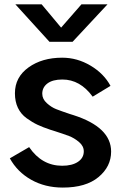

<svg xmlns="http://www.w3.org/2000/svg" viewBox="-20 -847 561 885"><path d="M25.4 -117.2 114.3 -168.9Q172.9 -83 266.6 -83Q312.5 -83 339.4 -101.1Q366.2 -119.1 366.2 -149.4Q366.2 -173.8 344.2 -192.4Q322.3 -210.9 297.9 -220.2Q273.4 -229.5 224.6 -245.1Q215.8 -248 211.9 -249Q176.8 -260.7 152.8 -272Q128.9 -283.2 102.5 -302.2Q76.2 -321.3 62.5 -350.1Q48.8 -378.9 48.8 -417Q48.8 -491.2 111.3 -536.1Q173.8 -581.1 266.6 -581.1Q335.9 -581.1 397.5 -544.4Q459 -507.8 489.3 -451.2L407.2 -401.4Q349.6 -480.5 267.6 -480.5Q222.7 -480.5 198.7 -462.4Q174.8 -444.3 174.8 -415Q174.8 -390.6 195.8 -371.6Q216.8 -352.5 239.3 -343.8Q261.7 -335 302.7 -321.3Q313.5 -318.4 318.4 -316.4Q492.2 -260.7 492.2 -148.4Q492.2 -79.1 434.1 -30.8Q376 17.6 269.5 17.6Q187.5 17.6 123.5 -18.6Q59.6 -54.7 25.4 -117.2ZM50.8 -827.1H171.9L261.7 -719.7L355.5 -827.1H475.6L314.5 -654.3H208Z"/></svg>

Font: Gothic A1
Style: Bold
Weight: 700
Version: Version 2.50